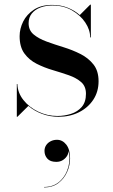

<svg xmlns="http://www.w3.org/2000/svg" viewBox="-20 -490 484 822"><path d="M52 10V-130H54.5Q55.5 -93 80.2 -61.8Q105 -30.5 143.8 -12Q182.5 6.5 225.5 6.5Q255.5 6.5 283.8 -2.5Q312 -11.5 330 -32.2Q348 -53 348 -88.5Q348 -120.5 327.5 -138.5Q307 -156.5 274.8 -167.8Q242.5 -179 206 -189.8Q169.5 -200.5 137.2 -216.8Q105 -233 84.5 -261Q64 -289 64 -335Q64 -367 79.2 -397.8Q94.5 -428.5 125.5 -448.8Q156.5 -469 203.5 -469Q240 -469 270 -457Q300 -445 321.5 -425.5L366 -470H369V-330H366Q366 -362.5 345 -393.8Q324 -425 287.8 -445.8Q251.5 -466.5 204.5 -466.5Q176 -466.5 152.8 -457.8Q129.5 -449 116 -432Q102.5 -415 102.5 -390.5Q102.5 -360.5 124 -342.5Q145.5 -324.5 179.8 -312Q214 -299.5 252.2 -287.8Q290.5 -276 324.5 -258.8Q358.5 -241.5 380.2 -214Q402 -186.5 402 -142Q402 -97.5 379.5 -63.2Q357 -29 318.2 -9.5Q279.5 10 231 10Q193.5 10 160 -2.5Q126.5 -15 101.5 -36.5L54.5 10ZM169 312.5V310.5Q210 310.5 236.8 285.5Q263.5 260.5 273 223.2Q282.5 186 272 150H273Q275 162 269 174Q263 186 250.5 194.5Q238 203 221 203Q195 203 182.8 189.2Q170.5 175.5 170.5 156Q170.5 142.5 177.5 131.8Q184.5 121 196.8 114.8Q209 108.5 224 108.5Q247.5 108.5 263.8 129.2Q280 150 280 188Q280 218 267.2 246.5Q254.5 275 229.8 293.8Q205 312.5 169 312.5Z"/></svg>

Font: Bodoni Moda 72pt
Style: Regular
Weight: 400
Designer: Owen Earl
Foundry: indestructible type
Version: Version 2.005